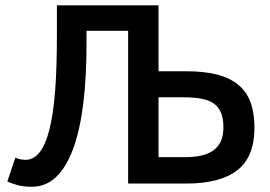

<svg xmlns="http://www.w3.org/2000/svg" viewBox="-20 -696 1022 728"><path d="M308.1 -579.1V-530.8Q308.1 -403.8 295.7 -303.2Q283.2 -202.6 257.6 -132.6Q231.9 -62.5 192.9 -25.1Q153.8 12.2 100.1 12.2Q69.3 12.2 46.4 5.9Q23.4 -0.5 7.8 -7.8L38.1 -98.1Q50.3 -92.8 60.5 -91.3Q70.8 -89.8 76.2 -89.8Q107.4 -89.8 130.1 -118.4Q152.8 -147 167.5 -205.1Q182.1 -263.2 189 -351.6Q195.8 -439.9 195.8 -560.1V-675.8H581.1V-425.8H686Q754.9 -425.8 803.7 -413.1Q852.5 -400.4 884 -374Q915.5 -347.7 930.2 -307.4Q944.8 -267.1 944.8 -211.9Q944.8 -101.6 880.1 -50.8Q815.4 0 686 0H465.8V-579.1ZM581.1 -327.1V-100.1H681.2Q716.3 -100.1 743.4 -106.2Q770.5 -112.3 789.3 -126Q808.1 -139.6 817.6 -161.1Q827.1 -182.6 827.1 -212.9Q827.1 -246.6 817.9 -268.8Q808.6 -291 789.8 -304Q771 -316.9 742.4 -322Q713.9 -327.1 674.8 -327.1Z"/></svg>

Font: Clear Sans Medium
Style: Regular
Weight: 500
Foundry: Intel Corporation
Version: Version 1.00